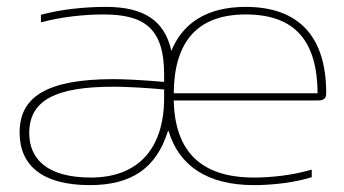

<svg xmlns="http://www.w3.org/2000/svg" viewBox="-20 -529 1000 558"><path d="M287 -509C223 -509 153 -501 99 -486V-464C158 -480 225 -487 281 -487C399 -487 457 -447 457 -313V-291C387 -297 338 -299 310 -299C115 -299 37 -247 37 -144C37 -49 102 9 241 9C361 9 434 -39 468 -148H470C500 -48 582 9 718 9C775 9 838 1 886 -14V-36C831 -20 770 -13 718 -13C562 -13 488 -91 485 -237H903C924 -237 928 -245 928 -259C928 -422 849 -509 694 -509C583 -509 511 -463 478 -381C458 -472 395 -509 287 -509ZM65 -142C65 -238 142 -277 310 -277C345 -277 403 -274 457 -269V-245C457 -91 376 -13 244 -13C116 -13 65 -68 65 -142ZM485 -258C486 -407 553 -487 694 -487C839 -487 902 -408 903 -258Z"/></svg>

Font: LT Wave Thin
Style: Regular
Weight: 100
Designer: Daniel Lyons
Version: Version 2.5 (Glyphs App)